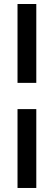

<svg xmlns="http://www.w3.org/2000/svg" viewBox="-20 -727 269 958"><path d="M67.4 -313.5V-707H161.1V-313.5ZM67.4 210.9V-182.6H161.1V210.9Z"/></svg>

Font: Wanted Sans Medium
Style: Regular
Weight: 500
Designer: Original Design by Kil Hyung-jin and Kang Hanbin, Wanted Lab, Inc; Hangeul from Source Han Sans by Jang Soo-young and Ka
Foundry: Wanted Lab, Inc.
Version: Version 1.001